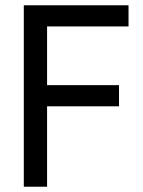

<svg xmlns="http://www.w3.org/2000/svg" viewBox="-20 -706 541 726"><path d="M70 0H158V-304H430V-384H158V-606H466V-686H70Z"/></svg>

Font: Archivo Narrow
Style: Regular
Weight: 400
Designer: Hector Gatti
Foundry: Omnibus-Type
Version: Version 1.003;PS 001.003;hotconv 1.0.70;makeotf.lib2.5.58329